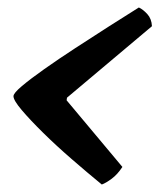

<svg xmlns="http://www.w3.org/2000/svg" viewBox="-20 -534 426 513"><path d="M252 -41Q213 -73 171.5 -109Q130 -145 95 -179.5Q60 -214 38 -240Q16 -266 16 -277Q16 -285 38.5 -304Q61 -323 98.5 -349.5Q136 -376 180.5 -405Q225 -434 269.5 -462.5Q314 -491 351 -514Q362 -509 373.5 -496.5Q385 -484 386 -464L159 -273L158 -266L307 -88Q294 -68 278.5 -56.5Q263 -45 252 -41Z"/></svg>

Font: Texturina 72pt 72pt ExtraBold
Style: Italic
Weight: 800
Italic angle: -11°
Designer: Guillermo Torres Carreño
Foundry: Omnibus-Type
Version: Version 1.002; ttfautohint (v1.8.3)